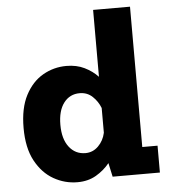

<svg xmlns="http://www.w3.org/2000/svg" viewBox="-54 -799 757 858"><g transform="rotate(-5 325.0 -369.5)"><path d="M259.5 11Q202.5 11 152.5 -17.5Q102.5 -46 71.2 -104Q40 -162 40 -251Q40 -340 70 -397.5Q100 -455 148.8 -483Q197.5 -511 254.5 -511Q300 -511 335.2 -493.8Q370.5 -476.5 395.5 -450V-750H561V-120.5H629.5V0H417.5L404 -62Q379 -31 343 -10Q307 11 259.5 11ZM205 -251Q205 -187.5 232.8 -151.5Q260.5 -115.5 306 -115.5Q339.5 -115.5 363.8 -139.8Q388 -164 395.5 -199V-310Q384 -340 360.5 -362.2Q337 -384.5 303 -384.5Q258.5 -384.5 231.8 -349.5Q205 -314.5 205 -251Z"/></g></svg>

Font: Trispace
Style: Bold
Weight: 700
Designer: Tyler Finck
Foundry: Etcetera Type Company
Version: Version 1.210; ttfautohint (v1.8.3)